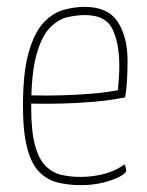

<svg xmlns="http://www.w3.org/2000/svg" viewBox="-20 -530 430 560"><path d="M216 10Q180 10 149 2.5Q118 -5 95 -28Q72 -51 59.5 -97.5Q47 -144 47 -221Q47 -320 64 -378.5Q81 -437 108 -465Q135 -493 166.5 -501.5Q198 -510 227 -510Q295 -510 323.5 -466Q352 -422 352 -354Q352 -325 350.5 -297Q349 -269 345 -246Q300 -237 251 -233Q202 -229 160 -228Q118 -227 92 -227.5Q66 -228 66 -228V-252Q66 -252 92.5 -251.5Q119 -251 159.5 -252Q200 -253 244 -256.5Q288 -260 324 -267Q326 -290 327 -307Q328 -324 328 -342Q327 -408 307 -447Q287 -486 228 -486Q204 -486 177 -480Q150 -474 125.5 -449Q101 -424 86 -369Q71 -314 71 -217Q71 -147 82 -106.5Q93 -66 113 -46Q133 -26 159 -20Q185 -14 215 -14Q252 -14 286.5 -23.5Q321 -33 343 -51Q346 -45 347 -40Q348 -35 348 -32Q348 -25 329.5 -15Q311 -5 281 2.5Q251 10 216 10Z"/></svg>

Font: Yanone Kaffeesatz ExtraLight
Style: Regular
Weight: 200
Designer: Yanone (Cyrillic: Daniel Pouzeot, Huerta Tipografica, and Cyreal)
Foundry: Yanone
Version: Version 2.003